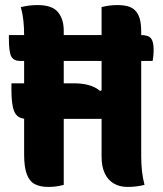

<svg xmlns="http://www.w3.org/2000/svg" viewBox="-20 -728 640 756"><path d="M15 -590H535Q564 -590 574.5 -577Q585 -564 585 -531Q585 -521 584 -510Q583 -499 581 -488H60Q35 -488 25 -504.5Q15 -521 15 -577Q15 -581 15 -584Q15 -587 15 -590ZM62 -700Q79 -704 94.5 -706Q110 -708 129 -708Q185 -708 208 -680.5Q231 -653 231 -607Q231 -531 231 -455Q231 -379 231 -303.5Q231 -228 231 -152Q231 -76 231 0Q215 4 201.5 6Q188 8 170 8Q138 8 117 -3Q96 -14 85.5 -42Q75 -70 75 -120Q75 -199 75 -277Q75 -355 75 -433Q75 -511 75 -590Q75 -620 72 -647.5Q69 -675 62 -700ZM25 -400H271Q303 -400 329 -393Q355 -386 374 -370L409 -385V-260H85Q66 -260 54 -267.5Q42 -275 36 -289.5Q30 -304 27.5 -325.5Q25 -347 25 -375ZM549 0Q532 4 516.5 6Q501 8 482 8Q451 8 428 -5.5Q405 -19 392.5 -45.5Q380 -72 380 -111Q380 -184 380 -257Q380 -330 380 -403Q380 -476 380 -550Q380 -624 380 -700Q395 -704 410 -706Q425 -708 442 -708Q465 -708 482.5 -703.5Q500 -699 512 -687Q524 -675 530 -655Q536 -635 536 -603Q536 -552 536 -494Q536 -436 536 -373Q536 -310 536 -244.5Q536 -179 536 -113Q536 -83 539 -55Q542 -27 549 0Z"/></svg>

Font: Recursive Monospace Casual ExtraBold
Style: Regular
Weight: 800
Version: Version 1.047